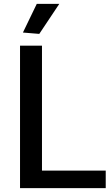

<svg xmlns="http://www.w3.org/2000/svg" viewBox="-20 -977 582 997"><path d="M84 -740H198V-91H529V0H84ZM99 -808 171 -957H288L184 -801Z"/></svg>

Font: EncodeSans
Style: Medium
Weight: 500
Designer: Pablo Impallari, Andres Torresi
Foundry: Pablo Impallari, Andres Torresi
Version: Version 1.000; ttfautohint (v1.4.1)